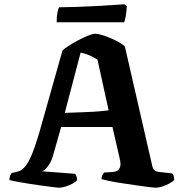

<svg xmlns="http://www.w3.org/2000/svg" viewBox="-20 -878 854 898"><path d="M256 0Q251 0 231 -2.5Q211 -5 182 -9Q153 -13 122.5 -17.5Q92 -22 65.5 -27Q39 -32 24 -36Q24 -47 27.5 -56Q31 -65 35 -69L49 -72Q60 -74 72.5 -79Q85 -84 99 -101Q113 -118 128.5 -154.5Q144 -191 163 -255L272 -641Q280 -650 300 -663Q320 -676 344.5 -689Q369 -702 391 -711Q413 -720 425 -720Q440 -720 466 -711.5Q492 -703 519.5 -689.5Q547 -676 564 -661L693 -98Q696 -87 702.5 -81.5Q709 -76 722 -74L785 -67Q789 -61 791.5 -57.5Q794 -54 795 -36Q787 -28 771.5 -19.5Q756 -11 738.5 -5.5Q721 0 709 0Q702 0 677 -3Q652 -6 618.5 -11Q585 -16 551.5 -21Q518 -26 491.5 -31.5Q465 -37 455 -40Q455 -53 460.5 -61.5Q466 -70 466 -71L499 -73Q512 -73 523.5 -77Q535 -81 541 -95Q547 -109 539 -140L506 -284H266L227 -147Q222 -129 213 -114Q204 -99 194.5 -89Q185 -79 176 -77L332 -65Q333 -62 337 -54Q341 -46 341 -35Q334 -27 318 -18.5Q302 -10 285 -5Q268 0 256 0ZM283 -350Q336 -352 377 -353.5Q418 -355 446 -357.5Q474 -360 488 -362L436 -599Q416 -612 396.5 -620Q377 -628 357 -632ZM245 -774Q245 -803 249 -821.5Q253 -840 257 -844Q290 -844 334.5 -845.5Q379 -847 425 -849.5Q471 -852 508 -854.5Q545 -857 562 -858L573 -849Q572 -823 568 -802.5Q564 -782 561 -774Z"/></svg>

Font: Texturina Medium 12pt
Style: Bold
Weight: 700
Version: Version 1.002